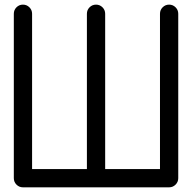

<svg xmlns="http://www.w3.org/2000/svg" viewBox="-20 -801 821 821"><path d="M39.1 -742.2Q39.1 -758.3 50.5 -769.8Q62 -781.2 78.1 -781.2Q94.2 -781.2 105.7 -769.8Q117.2 -758.3 117.2 -742.2V-78.1H351.6V-742.2Q351.6 -758.3 363 -769.8Q374.5 -781.2 390.6 -781.2Q406.7 -781.2 418.2 -769.8Q429.7 -758.3 429.7 -742.2V-78.1H664.1V-742.2Q664.1 -758.3 675.5 -769.8Q687 -781.2 703.1 -781.2Q719.2 -781.2 730.7 -769.8Q742.2 -758.3 742.2 -742.2V-39.1Q742.2 -22.9 730.7 -11.5Q719.2 0 703.1 0H78.1Q62 0 50.5 -11.5Q39.1 -22.9 39.1 -39.1Z"/></svg>

Font: Comfortaa
Style: Regular
Weight: 400
Designer: Johan Aakerlund - aajohan
Foundry: Johan Aakerlund
Version: Version 2.004 2013